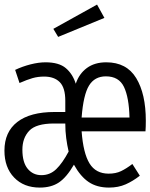

<svg xmlns="http://www.w3.org/2000/svg" viewBox="-26 -826 670 856"><path d="M447.7 -548.2Q538.5 -548.2 581.3 -477.7Q624.1 -407.2 624.1 -287.7Q624.1 -259 622.6 -240.5H337.9Q345.1 -143.1 373.1 -97.4Q401 -51.8 458.5 -51.8Q490.3 -51.8 513.8 -63.1Q537.4 -74.4 564.1 -94.9L597.4 -42.6Q566.7 -18.5 534.1 -4.1Q501.5 10.3 460 10.3Q406.2 10.3 369.5 -14.4Q332.8 -39 303.6 -91.8Q270.8 -35.4 236.7 -12.6Q202.6 10.3 151.3 10.3Q80 10.3 36.9 -34.6Q-6.2 -79.5 -6.2 -154.4Q-6.2 -237.9 51.3 -282.3Q108.7 -326.7 217.4 -326.7H265.1V-376.9Q265.1 -434.9 240.5 -459.7Q215.9 -484.6 170.8 -484.6Q143.1 -484.6 119 -477.7Q94.9 -470.8 61 -455.9L41.5 -514.4Q73.8 -529.7 110 -539Q146.2 -548.2 176.9 -548.2Q236.9 -548.2 267.4 -522.3Q297.9 -496.4 311.8 -452.8Q326.7 -497.4 361.3 -522.8Q395.9 -548.2 447.7 -548.2ZM446.2 -485.6Q395.9 -485.6 370.8 -444.4Q345.6 -403.1 337.9 -302.1H551.3Q549.2 -391.3 526.7 -438.5Q504.1 -485.6 446.2 -485.6ZM265.1 -275.4H215.4Q134.9 -275.4 104.4 -243.1Q73.8 -210.8 73.8 -158.5Q73.8 -102.1 97.4 -73.6Q121 -45.1 158.5 -45.1Q196.9 -45.1 224.6 -71.8Q252.3 -98.5 280 -150.3Q273.3 -179 269.2 -210Q265.1 -241 265.1 -275.4ZM406.7 -805.6 439.5 -746.2 233.3 -661.5 211.8 -697.4Z"/></svg>

Font: Fira Code Light
Style: Regular
Weight: 300
Monospace: yes
Designer: Carrois Corporate, Edenspiekermann AG, Nikita Prokopov
Foundry: Carrois Corporate, Edenspiekermann AG, Nikita Prokopov
Version: Version 6.000; ttfautohint (v1.8.2) -l 8 -r 50 -G 200 -x 14 